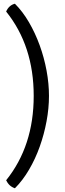

<svg xmlns="http://www.w3.org/2000/svg" viewBox="-20 -841 348 1031"><path d="M13 -779Q28 -813 60 -821Q102 -779 135.5 -721.5Q169 -664 193 -598Q217 -532 230 -462Q243 -392 243 -326Q243 -260 230 -190Q217 -120 193.5 -54Q170 12 136 70Q102 128 60 170Q28 159 13 127Q161 -57 161 -326Q161 -595 13 -779Z"/></svg>

Font: Signika
Style: Light
Weight: 300
Designer: Anna Giedrys
Foundry: Anna Giedrys
Version: Version 1.001